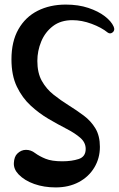

<svg xmlns="http://www.w3.org/2000/svg" viewBox="-20 -556 519 838"><path d="M30 -297Q30 -375 60.5 -428.5Q91 -482 144.5 -509Q198 -536 267 -536Q322 -536 365.5 -521.5Q409 -507 437.5 -485Q466 -463 476 -440Q483 -424 472 -415Q461 -406 450 -414Q423 -436 380 -452Q337 -468 296 -468Q245 -468 211 -442Q177 -416 160 -375Q143 -334 143 -290Q143 -238 162.5 -203Q182 -168 213.5 -143Q245 -118 279.5 -96.5Q314 -75 345.5 -51.5Q377 -28 396.5 4.5Q416 37 416 85Q416 135 391.5 175.5Q367 216 323.5 239Q280 262 223 262Q172 262 129.5 247Q87 232 61 205Q39 182 40.5 155Q42 128 55 115Q72 98 93.5 98Q115 98 133 112Q152 126 179 137Q206 148 252 148Q293 148 323.5 138Q354 128 354 94Q354 66 330.5 45.5Q307 25 270 6Q233 -13 192 -37Q151 -61 114 -95Q77 -129 53.5 -178Q30 -227 30 -297Z"/></svg>

Font: Zen Antique Soft
Style: Regular
Weight: 400
Designer: Yoshimichi Ohira
Foundry: Positype
Version: Version 1.001